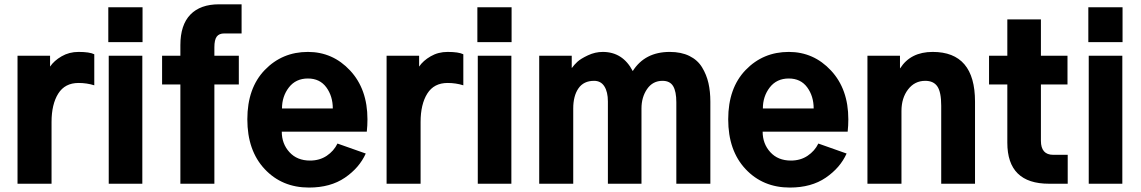

<svg xmlns="http://www.w3.org/2000/svg" viewBox="-20 -844 5243 882"><path d="M60.5 0V-587.9H210V-538.1Q228.5 -565.4 263.2 -585.4Q297.9 -605.5 340.8 -605.5Q391.6 -605.5 413.1 -594.7V-452.1Q378.9 -462.9 340.8 -462.9Q278.3 -462.9 247.6 -414.1Q216.8 -365.2 216.8 -283.2V0Z M477.5 -650.4V-810.5H634.8V-650.4ZM479.5 0V-587.9H633.8V0Z M724.6 -456.1V-587.9H808.6V-636.7Q808.6 -729.5 854.5 -776.9Q900.4 -824.2 986.3 -824.2H1089.8V-690.4H1010.7Q986.3 -690.4 975.6 -675.8Q964.8 -661.1 964.8 -627V-587.9H1077.1V-456.1H964.8V0H808.6V-456.1Z M1116.2 -295.9Q1116.2 -439.5 1196.3 -522.5Q1276.4 -605.5 1394.5 -605.5Q1508.8 -605.5 1588.4 -520Q1668 -434.6 1668 -295.9Q1668 -267.6 1665 -239.3H1274.4Q1274.4 -183.6 1309.6 -145Q1344.7 -106.4 1404.3 -106.4Q1448.2 -106.4 1481 -128.4Q1513.7 -150.4 1530.3 -184.6L1660.2 -138.7Q1630.9 -73.2 1564.5 -27.8Q1498 17.6 1399.4 17.6Q1275.4 17.6 1195.8 -67.4Q1116.2 -152.3 1116.2 -295.9ZM1275.4 -345.7H1508.8Q1508.8 -402.3 1479 -442.9Q1449.2 -483.4 1394.5 -483.4Q1338.9 -483.4 1307.1 -442.4Q1275.4 -401.4 1275.4 -345.7Z M1755.9 0V-587.9H1905.3V-538.1Q1923.8 -565.4 1958.5 -585.4Q1993.2 -605.5 2036.1 -605.5Q2086.9 -605.5 2108.4 -594.7V-452.1Q2074.2 -462.9 2036.1 -462.9Q1973.6 -462.9 1942.9 -414.1Q1912.1 -365.2 1912.1 -283.2V0Z M2172.9 -650.4V-810.5H2330.1V-650.4ZM2174.8 0V-587.9H2329.1V0Z M2457 0V-587.9H2606.4V-532.2H2607.4Q2617.2 -545.9 2632.3 -560.1Q2647.5 -574.2 2680.7 -589.8Q2713.9 -605.5 2749 -605.5Q2840.8 -605.5 2886.7 -517.6Q2942.4 -605.5 3056.6 -605.5Q3109.4 -605.5 3147 -586.9Q3184.6 -568.4 3205.1 -534.7Q3225.6 -501 3234.4 -462.4Q3243.2 -423.8 3243.2 -377V0H3086.9V-374Q3086.9 -423.8 3072.3 -448.2Q3057.6 -472.7 3023.4 -472.7Q2978.5 -472.7 2952.6 -435.1Q2926.8 -397.5 2926.8 -345.7V0H2772.5V-377.9Q2772.5 -421.9 2756.3 -447.3Q2740.2 -472.7 2709 -472.7Q2661.1 -472.7 2637.2 -438Q2613.3 -403.3 2613.3 -345.7V0Z M3325.2 -295.9Q3325.2 -439.5 3405.3 -522.5Q3485.4 -605.5 3603.5 -605.5Q3717.8 -605.5 3797.4 -520Q3877 -434.6 3877 -295.9Q3877 -267.6 3874 -239.3H3483.4Q3483.4 -183.6 3518.6 -145Q3553.7 -106.4 3613.3 -106.4Q3657.2 -106.4 3689.9 -128.4Q3722.7 -150.4 3739.3 -184.6L3869.1 -138.7Q3839.8 -73.2 3773.4 -27.8Q3707 17.6 3608.4 17.6Q3484.4 17.6 3404.8 -67.4Q3325.2 -152.3 3325.2 -295.9ZM3484.4 -345.7H3717.8Q3717.8 -402.3 3688 -442.9Q3658.2 -483.4 3603.5 -483.4Q3547.9 -483.4 3516.1 -442.4Q3484.4 -401.4 3484.4 -345.7Z M3964.8 0V-587.9H4114.3V-530.3H4115.2Q4163.1 -605.5 4264.6 -605.5Q4459 -605.5 4459 -377V0H4303.7V-358.4Q4303.7 -420.9 4286.1 -446.8Q4268.6 -472.7 4230.5 -472.7Q4181.6 -472.7 4151.4 -433.1Q4121.1 -393.6 4121.1 -334V0Z M4523.4 -456.1V-587.9H4607.4V-754.9H4761.7V-587.9H4883.8V-456.1H4761.7V-197.3Q4761.7 -132.8 4818.4 -132.8H4884.8V0H4798.8Q4607.4 0 4607.4 -188.5V-456.1Z M4979.5 -650.4V-810.5H5136.7V-650.4ZM4981.4 0V-587.9H5135.7V0Z"/></svg>

Font: Gothic A1 Black
Style: Regular
Weight: 900
Version: Version 2.50